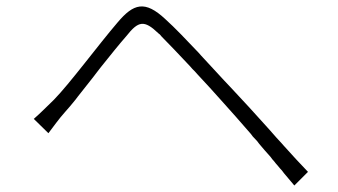

<svg xmlns="http://www.w3.org/2000/svg" viewBox="-20 -636 1040 591"><path d="M928 -107C904 -132 878 -160 853 -188L846 -196C836 -206 827 -217 818 -227L811 -235C768 -283 726 -329 691 -366C664 -394 632 -430 599 -465L592 -473C555 -512 518 -551 489 -577C426 -636 391 -625 342 -567C282 -497 195 -379 146 -329C122 -306 108 -291 84 -270L129 -226C143 -244 161 -270 180 -291C190 -302 201 -315 213 -330L219 -338C233 -356 248 -375 264 -395L271 -404C272 -405 273 -407 274 -408L284 -421L291 -430C319 -465 347 -500 369 -525C406 -572 424 -575 467 -534C468 -533 470 -531 472 -530L477 -524C500 -501 532 -467 565 -432L572 -424C575 -421 578 -418 580 -416L588 -407C614 -379 640 -351 661 -327C689 -296 720 -261 752 -224L758 -216C763 -211 767 -206 772 -201L778 -193C789 -180 800 -167 812 -154L818 -146L825 -138C826 -137 827 -135 828 -134L835 -126C839 -121 843 -116 848 -111L854 -103C865 -90 876 -77 886 -65L928 -107Z"/></svg>

Font: Glow Sans SC Normal Light
Style: Regular
Weight: 300
Designer: Ryoko NISHIZUKA (kana, bopomofo & ideographs); Paul D. Hunt (Latin, Greek & Cyrillic); Sandoll Communications, Soo-young
Version: Version 0.93